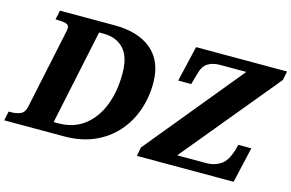

<svg xmlns="http://www.w3.org/2000/svg" viewBox="-116 -926 1727 1139"><g transform="rotate(15 748.0 -357.0)"><path d="M-25 0 -13 -57H2Q32 -57 57.5 -67Q83 -77 91 -112L192 -590Q194 -601 196 -610.5Q198 -620 198 -625Q198 -645 179 -651Q160 -657 127 -657H114L126 -714H462Q608 -714 690 -644.5Q772 -575 772 -442Q772 -353 744 -273Q716 -193 661 -131.5Q606 -70 526 -35Q446 0 342 0ZM290 -66Q382 -66 447 -115Q512 -164 546.5 -250.5Q581 -337 581 -449Q581 -552 535.5 -600.5Q490 -649 412 -649H384L261 -66ZM790 0 800 -54 1288 -649H1127Q1082 -649 1052 -630Q1022 -611 1009 -559L991 -495H911L962 -714H1521L1510 -659L1020 -65H1201Q1247 -65 1285.5 -89.5Q1324 -114 1345 -185L1354 -219H1434L1384 0Z"/></g></svg>

Font: Noto Serif ExtraBold
Style: Italic
Weight: 800
Italic angle: -12°
Designer: Monotype Design Team
Foundry: Monotype Imaging Inc.
Version: Version 2.013